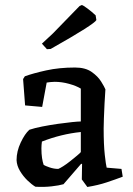

<svg xmlns="http://www.w3.org/2000/svg" viewBox="-20 -734 528 765"><path d="M233 0Q216 5 185.5 8.5Q155 12 121 10Q106 1 89 -15.5Q72 -32 59.5 -53Q47 -74 46 -96Q46 -131 62.5 -166Q79 -201 97 -217Q118 -224 148.5 -230Q179 -236 210.5 -240.5Q242 -245 267 -247.5Q292 -250 302 -250V-381Q284 -392 255 -400Q226 -408 198 -408Q189 -408 181 -407Q173 -406 166 -405L148 -308L80 -314L72 -419L79 -430Q112 -442 164 -453.5Q216 -465 279 -465Q320 -465 345 -447.5Q370 -430 383 -409Q396 -388 400 -378Q398 -352 396.5 -321Q395 -290 394 -263Q393 -236 393 -222Q393 -157 397.5 -117Q402 -77 405 -66L464 -61L469 -30Q440 -19 405.5 -7.5Q371 4 328 11L306 -19L307 -81H303Q286 -62 268 -40.5Q250 -19 233 0ZM154 -77Q160 -73 177.5 -67Q195 -61 212 -61Q218 -63 231.5 -71.5Q245 -80 260 -92Q275 -104 287 -114Q299 -124 302 -128V-208Q224 -200 147 -170Q146 -163 145.5 -156Q145 -149 145 -143Q145 -121 147.5 -104.5Q150 -88 154 -77ZM167 -538 147 -560 191 -601 297 -710 306 -714Q311 -713 328 -700.5Q345 -688 361 -673L364 -654Q360 -646 317 -618.5Q274 -591 182 -539Z"/></svg>

Font: Labrada Medium
Style: Regular
Weight: 500
Designer: Mercedes Jáuregui
Foundry: Omnibus-Type Team
Version: Version 1.000; ttfautohint (v1.8.4.7-5d5b)